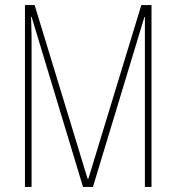

<svg xmlns="http://www.w3.org/2000/svg" viewBox="-20 -734 692 754"><path d="M306 0H345L547 -667H549V0H575V-714H535L327 -32H324L116 -714H78V0H104V-579C104 -588 104 -607 102 -668H104Z"/></svg>

Font: Noto Sans Armenian ExtraCondensed Thin
Style: Regular
Weight: 100
Width: 2
Designer: Monotype Design Team
Foundry: Monotype Imaging Inc.
Version: Version 2.008